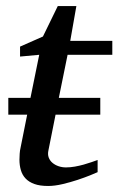

<svg xmlns="http://www.w3.org/2000/svg" viewBox="-20 -599 389 631"><path d="M162.6 -222.2 139.2 -105Q136.2 -91.8 140.1 -81.3Q144 -70.8 152.6 -63.7Q161.1 -56.6 172.6 -52.7Q184.1 -48.8 196.8 -48.8Q210.9 -48.8 226.1 -51.5Q241.2 -54.2 255.1 -58.1Q269 -62 281 -66.2Q293 -70.3 300.8 -73.2V-33.2Q294.4 -30.3 276.4 -22.9Q258.3 -15.6 234.9 -7.8Q211.4 0 185.5 6.1Q159.7 12.2 138.2 12.2Q110.8 12.2 92.8 5.6Q74.7 -1 64 -12.5Q53.2 -23.9 48.6 -39.8Q43.9 -55.7 43.9 -74.2Q43.9 -84 44.7 -94.2Q45.4 -104.5 47.9 -115.2L69.3 -222.2H7.3V-277.3H80.1L108.9 -418.9L45.9 -413.1V-445.8L121.1 -479L169.9 -579.1H231L210.9 -464.8H349.1V-418.9H202.1L173.3 -277.3H309.6V-222.2Z"/></svg>

Font: Charis SIL Am
Style: Italic
Weight: 400
Italic angle: -11°
Foundry: SIL International
Version: Version 5.000